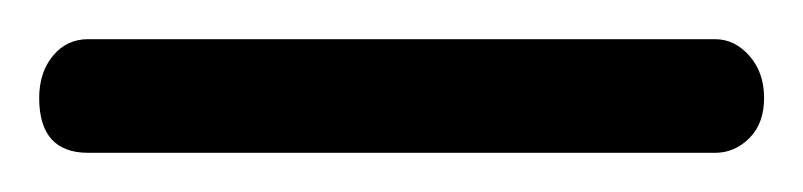

<svg xmlns="http://www.w3.org/2000/svg" viewBox="-37 -20 410 98"><path d="M-17 30Q-17 17 -10 8.5Q-3 0 8 0H328Q338 0 345.5 8.5Q353 17 353 30Q353 43 345.5 50.5Q338 58 328 58H8Q-17 58 -17 30Z"/></svg>

Font: Dosis
Style: Book
Weight: 400
Designer: EdgarTolentino, PabloImpallari, IginoMarini
Foundry: EdgarTolentino, PabloImpallari, IginoMarini
Version: Version 1.007